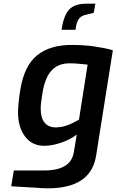

<svg xmlns="http://www.w3.org/2000/svg" viewBox="-20 -786 633 1043"><path d="M41 226 55 140H221Q365 140 381 41L397 -55Q362 -28 312.5 -11Q263 6 220 6Q154 6 116 -44.5Q78 -95 78 -175Q78 -219 90 -297Q111 -428 181 -485Q251 -542 369 -542Q436 -542 494 -533.5Q552 -525 593 -513L502 60Q474 237 239 237Q210 237 179 234ZM409 -136 456 -435Q447 -436 416 -439Q385 -442 358 -442Q297 -442 261 -404Q225 -366 211 -283Q201 -224 201 -196Q201 -145 222.5 -119.5Q244 -94 281 -94Q314 -94 343.5 -104.5Q373 -115 409 -136ZM451 -766H498L489 -716L460 -709Q437 -705 424 -697.5Q411 -690 402.5 -673.5Q394 -657 390 -624H314Q326 -702 355.5 -734Q385 -766 451 -766Z"/></svg>

Font: Exo SemiBold
Style: Italic
Weight: 600
Italic angle: -9°
Designer: Natanael Gama
Foundry: Natanael Gama
Version: Version 1.500; ttfautohint (v1.6)